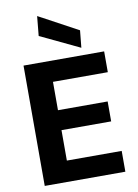

<svg xmlns="http://www.w3.org/2000/svg" viewBox="-103 -1033 792 1100"><g transform="rotate(-10 293.5 -483.0)"><path d="M66 0V-700H535V-579H216V-414H505V-298H216V-121H535V0ZM410 -743 181 -852 192 -966 420 -843Z"/></g></svg>

Font: DM Sans 17pt Black
Style: Regular
Weight: 900
Version: Version 4.004;gftools[0.9.30]